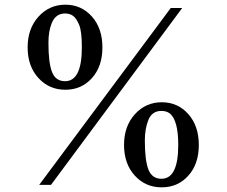

<svg xmlns="http://www.w3.org/2000/svg" viewBox="-20 -781 957 811"><path d="M255.9 -401.9Q187.5 -401.9 142.1 -451.7Q96.7 -501.5 96.7 -580.8Q96.7 -660.2 142.6 -710.7Q188.5 -761.2 256.1 -761.2Q323.7 -761.2 368.2 -711.2Q412.6 -661.1 412.6 -580.8Q412.6 -500.5 368.4 -451.2Q324.2 -401.9 255.9 -401.9ZM254.9 -438Q325.7 -438 325.7 -580.6Q325.7 -647.9 314.7 -675Q303.7 -702.1 289.8 -713.1Q275.9 -724.1 254.9 -724.1Q214.8 -724.1 198.2 -682.6Q184.6 -648.9 184.6 -600.6Q184.6 -514.6 200 -476.3Q215.3 -438 254.9 -438ZM549.1 -39.6Q503.9 -89.4 503.9 -168.7Q503.9 -248 549.8 -298.6Q595.7 -349.1 663.3 -349.1Q731 -349.1 775.4 -299.1Q819.8 -249 819.8 -168.7Q819.8 -88.4 775.6 -39.1Q731.4 10.3 662.8 10.3Q594.2 10.3 549.1 -39.6ZM662.1 -25.9Q732.9 -25.9 732.9 -168.5Q732.9 -272.9 697.3 -301.8Q683.1 -312.5 662.1 -312.5Q622.1 -312.5 606.9 -274.7Q591.8 -236.8 591.8 -188.5Q591.8 -102.5 607.2 -64.2Q622.6 -25.9 662.1 -25.9ZM701.2 -747.1H749.5L195.3 0H145.5Z"/></svg>

Font: Cantata One
Style: Regular
Weight: 400
Designer: Joana Maria Correia da Silva
Foundry: Joana Maria Correia da Silva
Version: Version 1.002